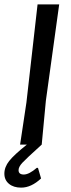

<svg xmlns="http://www.w3.org/2000/svg" viewBox="-35 -662 325 879"><path d="M156 0Q84 65 67 83.5Q50 102 50 117Q50 137 74 137Q98 137 134 106L139 107L153 155Q108 197 62 197Q27 197 6 179.5Q-15 162 -15 133Q-15 103 7 75Q29 47 88 0H57L86 -193L137 -642H236L175 -201Z"/></svg>

Font: Alegreya Sans SC Medium
Style: Italic
Weight: 500
Italic angle: -7°
Designer: Juan Pablo del Peral
Foundry: Huerta Tipografica
Version: Version 2.007